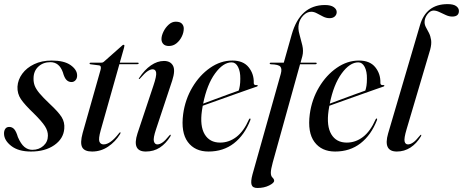

<svg xmlns="http://www.w3.org/2000/svg" viewBox="-22 -746 2305 956"><path d="M139 0Q172 0 194.2 -20Q216.5 -40 216.5 -70.5Q217 -93.5 201.8 -117.5Q186.5 -141.5 146 -181.5Q100.5 -225 82 -252.5Q63.5 -280 65 -314.5Q67 -349 88.8 -378.8Q110.5 -408.5 148.2 -426.5Q186 -444.5 235.5 -444.5Q297.5 -444.5 329.5 -421.8Q361.5 -399 362 -371.5Q362.5 -356 354.2 -346.8Q346 -337.5 334 -337.5Q319.5 -337.5 309 -348Q298.5 -358.5 291 -386Q273 -436.5 229 -436.5Q192.5 -436.5 168.8 -414.2Q145 -392 145 -355.5Q144.5 -337 150.5 -320.2Q156.5 -303.5 174 -282.2Q191.5 -261 226.5 -228Q269 -188.5 285 -162.8Q301 -137 298 -105Q294 -55 248.2 -23.2Q202.5 8.5 132.5 8.5Q69.5 8.5 33.8 -19.5Q-2 -47.5 -2 -81.5Q-2 -95.5 4.5 -104.8Q11 -114 24 -114Q39 -114 49 -102.5Q59 -91 67 -63.5Q82 -29 99.5 -14.5Q117 0 139 0Z M471 -420.5 428.5 -426Q424 -426.5 424 -430Q424 -434 429.5 -434H483Q490.5 -434 495 -438.5L586 -519Q589.5 -523 593.5 -523Q597.5 -523 597.5 -518.5Q597.5 -515.5 595.5 -508L574.5 -434H664Q668.5 -434 668.5 -431Q668.5 -426.5 661 -426.5H572.5L479.5 -97.5Q467.5 -54.5 473 -40.8Q478.5 -27 494 -27Q527.5 -27 570.5 -82.5Q574.5 -88 577 -87Q580 -86 576 -78.5Q552.5 -40 516.2 -15.8Q480 8.5 436.5 8.5Q398.5 8.5 387.2 -12.8Q376 -34 389.5 -83.5L478.5 -397.5Q484.5 -418.5 471 -420.5Z M819 -517Q800.5 -517 791.2 -526.8Q782 -536.5 782 -551.5Q782 -568 791.8 -588.2Q801.5 -608.5 817.8 -623.2Q834 -638 853 -638Q874.5 -638 883.8 -628Q893 -618 893 -604Q893 -584 883.2 -564Q873.5 -544 857 -530.5Q840.5 -517 819 -517ZM755 -102.5Q740 -58 744.2 -42.5Q748.5 -27 761.5 -27Q772.5 -27 786.2 -36Q800 -45 820.5 -70.5Q824.5 -76 827 -75Q830 -74 826 -66.5Q804 -31 773.8 -11.2Q743.5 8.5 704 8.5Q633.5 8.5 662.5 -81.5L742 -320Q758 -367.5 755.5 -384.2Q753 -401 738 -401Q727.5 -401 713.2 -391.8Q699 -382.5 676 -356Q672.5 -351.5 670 -352.5Q667.5 -353 671 -358Q697.5 -398.5 729.5 -420.5Q761.5 -442.5 794.5 -442.5Q826.5 -442.5 839.2 -419.2Q852 -396 835.5 -345Z M1224.5 -148Q1195.5 -73.5 1142.8 -32.5Q1090 8.5 1016 8.5Q948.5 8.5 913.2 -39Q878 -86.5 890 -178Q900 -251 936 -311.5Q972 -372 1024.2 -408.2Q1076.5 -444.5 1135 -444.5Q1189.5 -444.5 1216.2 -411Q1243 -377.5 1241.5 -333Q1241 -321 1255.5 -322.5Q1260.5 -323 1261.5 -320Q1262 -317 1257 -315Q1250.5 -313 1220 -302.2Q1189.5 -291.5 1147.2 -276.5Q1105 -261.5 1061.8 -246Q1018.5 -230.5 987.5 -219.5Q985 -207.5 983.5 -195.5Q972.5 -118.5 997.2 -77.2Q1022 -36 1074 -36Q1118 -36 1154.8 -64Q1191.5 -92 1217.5 -151Q1220 -156.5 1223 -156Q1227 -155 1224.5 -148ZM1131.5 -435.5Q1089 -435.5 1048.8 -380.2Q1008.5 -325 989.5 -230Q1017 -240.5 1051.8 -253.2Q1086.5 -266 1117.8 -277.5Q1149 -289 1166.5 -295Q1170 -305 1172.2 -319.5Q1174.5 -334 1174.5 -354.5Q1175 -390 1163.2 -412.8Q1151.5 -435.5 1131.5 -435.5Z M1321 -430.5Q1321 -434 1326.5 -434H1391L1430.5 -574Q1472 -721 1596 -721Q1625 -721 1639.8 -710.5Q1654.5 -700 1654.5 -686Q1654.5 -673 1645 -664.2Q1635.5 -655.5 1619 -655.5Q1602.5 -655.5 1586.8 -663.5Q1571 -671.5 1556.2 -679.5Q1541.5 -687.5 1528 -687.5Q1506.5 -687.5 1488.5 -669.2Q1470.5 -651 1465.5 -625.5Q1461 -603.5 1468.8 -576.2Q1476.5 -549 1483.2 -520.5Q1490 -492 1483.5 -466.5L1474.5 -434H1550Q1555 -434 1555 -431Q1555 -426 1547 -426H1472L1336 63Q1326.5 98 1326.5 114Q1326.5 130.5 1334.8 138.2Q1343 146 1343 154Q1343 165 1318 177.5Q1293 190 1259.5 190Q1236 190 1230.8 174.2Q1225.5 158.5 1235 123L1376 -378Q1383 -403 1374 -414Q1365 -425 1327 -426Q1321 -426 1321 -430.5Z M1855 -148Q1826 -73.5 1773.2 -32.5Q1720.5 8.5 1646.5 8.5Q1579 8.5 1543.8 -39Q1508.5 -86.5 1520.5 -178Q1530.5 -251 1566.5 -311.5Q1602.5 -372 1654.8 -408.2Q1707 -444.5 1765.5 -444.5Q1820 -444.5 1846.8 -411Q1873.5 -377.5 1872 -333Q1871.5 -321 1886 -322.5Q1891 -323 1892 -320Q1892.5 -317 1887.5 -315Q1881 -313 1850.5 -302.2Q1820 -291.5 1777.8 -276.5Q1735.5 -261.5 1692.2 -246Q1649 -230.5 1618 -219.5Q1615.5 -207.5 1614 -195.5Q1603 -118.5 1627.8 -77.2Q1652.5 -36 1704.5 -36Q1748.5 -36 1785.2 -64Q1822 -92 1848 -151Q1850.5 -156.5 1853.5 -156Q1857.5 -155 1855 -148ZM1762 -435.5Q1719.5 -435.5 1679.2 -380.2Q1639 -325 1620 -230Q1647.5 -240.5 1682.2 -253.2Q1717 -266 1748.2 -277.5Q1779.5 -289 1797 -295Q1800.5 -305 1802.8 -319.5Q1805 -334 1805 -354.5Q1805.5 -390 1793.8 -412.8Q1782 -435.5 1762 -435.5Z M2206.5 -725.5Q2236 -725.5 2249.5 -715.5Q2263 -705.5 2263 -691.5Q2263 -663.5 2229.5 -663.5Q2214.5 -663.5 2198 -671Q2181.5 -678.5 2165.8 -686Q2150 -693.5 2137 -693.5Q2120.5 -693.5 2106.2 -675Q2092 -656.5 2092 -636Q2092 -622.5 2099 -609.8Q2106 -597 2113.8 -582Q2121.5 -567 2124.5 -547Q2127.5 -527 2120 -499L2002.5 -102.5Q1989 -57 1992.5 -42Q1996 -27 2009.5 -27Q2020.5 -27 2034.2 -36Q2048 -45 2068.5 -70.5Q2072.5 -76 2074.5 -75Q2077.5 -74 2073.5 -66.5Q2052 -31 2021.5 -11.2Q1991 8.5 1954 8.5Q1884.5 8.5 1910.5 -81.5L2069 -620Q2099.5 -725.5 2206.5 -725.5Z"/></svg>

Font: Fraunces 144pt S000
Style: Italic
Weight: 400
Italic angle: -16°
Version: Version 1.000; ttfautohint (v1.8.3)